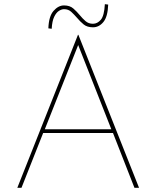

<svg xmlns="http://www.w3.org/2000/svg" viewBox="-20 -901 749 921"><path d="M63 0 354 -734H356L647 0H625L522 -263H187L83 0ZM195 -281H514L355 -685ZM426 -770Q398 -770 381 -784Q364 -798 349 -816Q336 -831 322 -844Q308 -857 287 -857Q276 -857 263 -849Q250 -841 240 -820.5Q230 -800 228 -763L212 -765Q214 -823 237 -849Q260 -875 287 -875Q315 -875 332 -860Q349 -845 363 -828Q376 -812 390.5 -799.5Q405 -787 426 -787Q447 -787 463.5 -806Q480 -825 483 -881L499 -879Q497 -821 476 -795.5Q455 -770 426 -770Z"/></svg>

Font: Synthetic Thin
Style: Regular
Weight: 100
Designer: Santiago Orozco
Foundry: Typemade
Version: Version 2.000; ttfautohint (v1.8.4.7-5d5b)